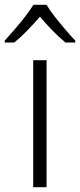

<svg xmlns="http://www.w3.org/2000/svg" viewBox="-51 -784 335 804"><path d="M144 0H88V-532H144ZM144 -764Q156 -743 177.5 -715.5Q199 -688 222 -661Q245 -634 264 -614V-606H223Q196 -628 168 -657Q140 -686 116 -714Q92 -686 64 -657Q36 -628 9 -606H-31V-614Q-13 -634 10.5 -661Q34 -688 55 -715.5Q76 -743 89 -764Z"/></svg>

Font: BC Sans Light
Style: Regular
Weight: 300
Designer: Monotype Design Team
Foundry: Monotype Imaging Inc.
Version: Version 2.000;GOOG;noto-source:20170915:90ef993387c0